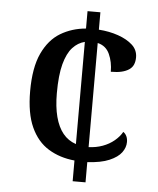

<svg xmlns="http://www.w3.org/2000/svg" viewBox="-52 -759 662 803"><g transform="rotate(5 279.5 -357.0)"><path d="M283 -87Q221 -93 173.5 -122Q126 -151 99.5 -209Q73 -267 73 -360Q73 -459 101 -519Q129 -579 176.5 -607.5Q224 -636 283 -641V-714H337V-641Q381 -638 418.5 -625Q456 -612 479 -591Q502 -570 502 -539Q502 -522 496.5 -509Q491 -496 478.5 -487.5Q466 -479 447.5 -474.5Q429 -470 402 -470Q402 -511 387 -544Q372 -577 337 -585V-148Q368 -149 395.5 -159Q423 -169 444 -186.5Q465 -204 476 -224Q485 -218 490 -207.5Q495 -197 495 -183Q495 -160 479.5 -139Q464 -118 429 -103Q394 -88 337 -85V0H283ZM283 -585Q254 -578 232 -554Q210 -530 197.5 -483.5Q185 -437 185 -361Q185 -304 196 -262Q207 -220 228.5 -193.5Q250 -167 283 -156Z"/></g></svg>

Font: Noto Serif Thai Medium
Style: Regular
Weight: 500
Version: Version 2.001